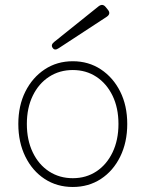

<svg xmlns="http://www.w3.org/2000/svg" viewBox="-20 -734 580 765"><path d="M270 11Q207 11 158 -21Q109 -53 81 -110Q53 -167 53 -240Q53 -313 81 -369Q109 -425 158 -457.5Q207 -490 270 -490Q333 -490 382 -457.5Q431 -425 459 -369Q487 -313 487 -240Q487 -167 459 -110Q431 -53 382 -21Q333 11 270 11ZM270 -24Q323 -24 364 -51Q405 -78 428.5 -127Q452 -176 452 -240Q452 -304 428.5 -352.5Q405 -401 364 -428Q323 -455 270 -455Q217 -455 175.5 -428Q134 -401 110.5 -352.5Q87 -304 87 -240Q87 -176 110.5 -127Q134 -78 175.5 -51Q217 -24 270 -24ZM214 -542Q198 -531 190 -543Q181 -555 196 -567L373 -709Q389 -721 401 -706L410 -695Q423 -679 405 -667Z"/></svg>

Font: Zen Maru Gothic Light
Style: Regular
Weight: 300
Designer: Yoshimichi Ohira
Foundry: Positype
Version: Version 1.001